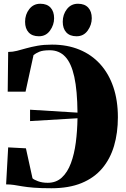

<svg xmlns="http://www.w3.org/2000/svg" viewBox="-20 -991 670 1022"><path d="M253.5 11Q196.5 11 159.8 8Q123 5 98.5 0.8Q74 -3.5 54.5 -6.5Q35 -9.5 12.5 -9.5L23.5 -206.5L118 -201.5L153 -42Q159.5 -35 182 -26.5Q204.5 -18 234 -18Q279 -18 309.2 -46Q339.5 -74 357.5 -122.5Q375.5 -171 383.5 -232.5Q391.5 -294 392.5 -361.5L140 -346.5V-407L392.5 -391.5Q391.5 -509 375.5 -582Q359.5 -655 327.2 -689.2Q295 -723.5 245 -723.5Q208 -723.5 189.2 -715.5Q170.5 -707.5 158.5 -698L116 -503H21L23.5 -714.5Q47.5 -714.5 70.5 -720.5Q93.5 -726.5 120 -734Q146.5 -741.5 179.8 -747.5Q213 -753.5 257 -753.5Q337.5 -753.5 402.2 -727Q467 -700.5 512.8 -650.2Q558.5 -600 583 -528.5Q607.5 -457 607.5 -367Q607.5 -283.5 587 -214.2Q566.5 -145 523.8 -94.5Q481 -44 414 -16.5Q347 11 253.5 11ZM186.5 -798Q151.5 -798 132.5 -818.5Q113.5 -839 113.5 -875Q113.5 -914 135.8 -942.5Q158 -971 194 -971H195Q230 -971 249 -950.5Q268 -930 268 -894Q268 -858.5 246.2 -828.2Q224.5 -798 187.5 -798ZM387 -798Q352 -798 333 -818.5Q314 -839 314 -875Q314 -914 336.2 -942.5Q358.5 -971 394.5 -971H395.5Q430.5 -971 449.5 -950.5Q468.5 -930 468.5 -894Q468.5 -858.5 446.8 -828.2Q425 -798 388 -798Z"/></svg>

Font: Merriweather 144pt Black
Style: Regular
Weight: 900
Version: Version 2.100